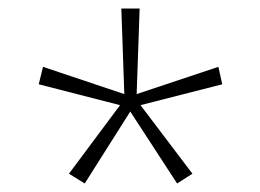

<svg xmlns="http://www.w3.org/2000/svg" viewBox="-20 -765 610 451"><path d="M142 -357 179 -334 286 -503 396 -334 432 -357 310 -518 502 -567 493 -608 301 -544 308 -745H265L272 -544L81 -608L71 -567L262 -518Z"/></svg>

Font: Noto Sans Gurmukhi UI ExtraLight
Style: Regular
Weight: 200
Designer: Jelle Bosma - Monotype Design Team
Foundry: Monotype Imaging Inc.
Version: Version 2.004